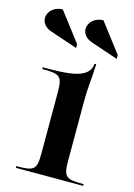

<svg xmlns="http://www.w3.org/2000/svg" viewBox="-148 -807 607 867"><g transform="rotate(15 156.0 -373.0)"><path d="M-33 -687.4C-33 -663.8 -15 -644.8 10 -636.4L138 -593V-611L34.9 -746C-2.6 -746 -33 -719.8 -33 -687.4ZM157 -687.4C157 -663.8 175 -644.8 200 -636.4L328 -593V-611L224.9 -746C187.4 -746 157 -719.8 157 -687.4ZM15 0H330V-8C244.5 -8 235 -16.7 235 -95V-350C235 -409.1 236.7 -429.2 239.1 -457.4C240.8 -477.3 242.9 -502.3 245 -546H237C232 -474 136.2 -470 15 -470V-462C100.5 -462 110 -453.3 110 -375V-95C110 -16.7 100.5 -8 15 -8Z"/></g></svg>

Font: Prida01
Style: Black
Weight: 900
Designer: gluk
Foundry: gluk
Version: Version 00.072